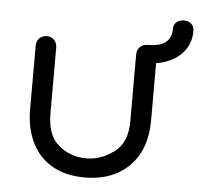

<svg xmlns="http://www.w3.org/2000/svg" viewBox="-46 -607 699 670"><g transform="rotate(5 304.0 -272.0)"><path d="M453 -464C433 -464 416 -451 416 -427V-194C416 -143 401 -107 371 -85C340 -62 308 -51 274 -51C237 -51 205 -62 178 -85C150 -107 136 -144 136 -197V-427C136 -451 118 -464 101 -464C81 -464 64 -451 64 -427V-203C64 -88 125 16 274 16C340 16 392 -4 431 -43C469 -82 488 -135 488 -202V-403C556 -414 608 -457 608 -526C608 -550 590 -560 573 -560C553 -560 536 -550 536 -526C536 -482 504 -464 453 -464Z"/></g></svg>

Font: Dongle Light
Style: Regular
Weight: 300
Designer: Yanghee Ryu
Foundry: Yanghee Ryu
Version: Version 2.000